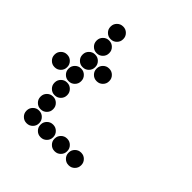

<svg xmlns="http://www.w3.org/2000/svg" viewBox="-184 -834 969 969"><g transform="rotate(45 300.0 -350.0)"><path d="M149 -695Q131 -695 118 -682Q105 -669 105 -651V-649Q105 -631 118 -618Q131 -605 149 -605H151Q169 -605 182 -618Q195 -631 195 -649V-651Q195 -669 182 -682Q169 -695 151 -695ZM149 -595Q131 -595 118 -582Q105 -569 105 -551V-549Q105 -531 118 -518Q131 -505 149 -505H151Q169 -505 182 -518Q195 -531 195 -549V-551Q195 -569 182 -582Q169 -595 151 -595ZM149 -495Q131 -495 118 -482Q105 -469 105 -451V-449Q105 -431 118 -418Q131 -405 149 -405H151Q169 -405 182 -418Q195 -431 195 -449V-451Q195 -469 182 -482Q169 -495 151 -495ZM249 -495Q231 -495 218 -482Q205 -469 205 -451V-449Q205 -431 218 -418Q231 -405 249 -405H251Q269 -405 282 -418Q295 -431 295 -449V-451Q295 -469 282 -482Q269 -495 251 -495ZM49 -395Q31 -395 18 -382Q5 -369 5 -351V-349Q5 -331 18 -318Q31 -305 49 -305H51Q69 -305 82 -318Q95 -331 95 -349V-351Q95 -369 82 -382Q69 -395 51 -395ZM149 -395Q131 -395 118 -382Q105 -369 105 -351V-349Q105 -331 118 -318Q131 -305 149 -305H151Q169 -305 182 -318Q195 -331 195 -349V-351Q195 -369 182 -382Q169 -395 151 -395ZM149 -295Q131 -295 118 -282Q105 -269 105 -251V-249Q105 -231 118 -218Q131 -205 149 -205H151Q169 -205 182 -218Q195 -231 195 -249V-251Q195 -269 182 -282Q169 -295 151 -295ZM149 -195Q131 -195 118 -182Q105 -169 105 -151V-149Q105 -131 118 -118Q131 -105 149 -105H151Q169 -105 182 -118Q195 -131 195 -149V-151Q195 -169 182 -182Q169 -195 151 -195ZM149 -95Q131 -95 118 -82Q105 -69 105 -51V-49Q105 -31 118 -18Q131 -5 149 -5H151Q169 -5 182 -18Q195 -31 195 -49V-51Q195 -69 182 -82Q169 -95 151 -95ZM249 -95Q231 -95 218 -82Q205 -69 205 -51V-49Q205 -31 218 -18Q231 -5 249 -5H251Q269 -5 282 -18Q295 -31 295 -49V-51Q295 -69 282 -82Q269 -95 251 -95ZM349 -95Q331 -95 318 -82Q305 -69 305 -51V-49Q305 -31 318 -18Q331 -5 349 -5H351Q369 -5 382 -18Q395 -31 395 -49V-51Q395 -69 382 -82Q369 -95 351 -95ZM449 -95Q431 -95 418 -82Q405 -69 405 -51V-49Q405 -31 418 -18Q431 -5 449 -5H451Q469 -5 482 -18Q495 -31 495 -49V-51Q495 -69 482 -82Q469 -95 451 -95Z"/></g></svg>

Font: Doto Rounded Black
Style: Regular
Weight: 900
Monospace: yes
Version: Version 1.000